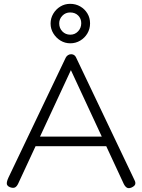

<svg xmlns="http://www.w3.org/2000/svg" viewBox="-20 -970 741 1002"><path d="M681 -32Q686 -23 686.5 -15.5Q687 -8 682.5 -2.5Q678 3 668 8Q652 15 642.5 9.5Q633 4 626 -10L350 -604L75 -12Q68 3 58.5 8Q49 13 32 7Q22 3 18 -3.5Q14 -10 16 -20Q18 -30 24 -43L323 -669Q327 -677 334.5 -682Q342 -687 351 -687Q357 -687 362 -685Q367 -683 371 -679Q375 -675 378 -668ZM152 -207 172 -257H530L549 -207ZM347 -744Q319 -744 296 -758Q273 -772 258.5 -795.5Q244 -819 244 -847Q244 -875 258 -898.5Q272 -922 295 -936Q318 -950 346 -950Q375 -950 398.5 -936.5Q422 -923 436 -900Q450 -877 450 -848Q450 -819 436 -795.5Q422 -772 398.5 -758Q375 -744 347 -744ZM347 -789Q371 -789 387.5 -806.5Q404 -824 404 -849Q404 -873 388 -889Q372 -905 346 -905Q322 -905 305.5 -888Q289 -871 289 -848Q289 -823 305.5 -806Q322 -789 347 -789Z"/></svg>

Font: Fredoka Light
Style: Regular
Weight: 300
Designer: Ben Nathan
Foundry: Milena B. Brandão, Ben Nathan
Version: Version 2.001